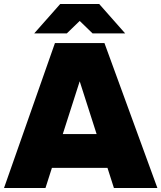

<svg xmlns="http://www.w3.org/2000/svg" viewBox="-22 -934 802 954"><path d="M544 0H760L497 -720H251L-2 0H204L236 -100H512ZM148 -768H310L374 -830L438 -768H600L471 -914H277ZM290 -268 374 -530 458 -268Z"/></svg>

Font: Aspekta 900
Style: Regular
Weight: 900
Designer: Ivo Dolenc
Version: Version 2.000